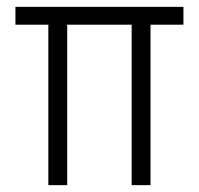

<svg xmlns="http://www.w3.org/2000/svg" viewBox="-20 -540 580 560"><path d="M121 0V-520H176V0ZM364 0V-520H419V0ZM25 -468V-520H515V-468Z"/></svg>

Font: Bricolage Grotesque SemiCondensed ExtraLight
Style: Regular
Weight: 250
Width: 4
Designer: Mathieu Triay
Foundry: Atelier Triay
Version: Version 1.000;gftools[0.9.30]